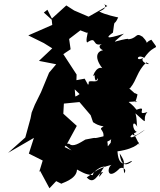

<svg xmlns="http://www.w3.org/2000/svg" viewBox="-20 -930 853 1025"><path d="M325 -145 341 -168 390 -258 318 -323 321 -377 412 -386 384 -409 464 -315 479 -271C473 -290 478 -265 533 -255C492 -234 559 -243 520 -162C605 -186 571 -214 571 -168C540 -129 570 -158 540 -204C451 -182 525 -204 436 -185C404 -166 370 -143 350 -162L312 -167L362 -127ZM388 -502 389 -532 318 -641 357 -667 349 -722 409 -768 443 -755C457 -765 434 -720 445 -703C504 -744 464 -670 536 -699C471 -682 555 -640 565 -662C495 -672 478 -628 526 -566C491 -581 466 -503 485 -530C485 -513 490 -483 501 -513C509 -482 461 -505 453 -492C463 -479 404 -419 382 -415L379 -453L413 -420L464 -452L432 -510ZM256 -825 259 -797 131 -741 214 -700 259 -672 188 -605 280 -587 242 -542 199 -438 166 -371 149 -329 143 -298 115 -196 23 -114 161 -194 134 -110 208 -73 189 -11 194 -18 244 75 280 37 308 51C305 48 390 29 391 -25C433 -3 439 3 496 7C446 19 500 -41 540 -41C531 -40 481 58 530 -12C502 -12 486 64 443 17C475 -3 494 -30 575 -50C550 -34 552 33 613 -25C627 -45 662 -29 643 -5C632 -70 658 -51 619 -111C626 -36 660 -48 684 -68C685 -84 615 -6 607 -122C715 -137 734 -179 714 -169C738 -135 716 -171 677 -254C683 -168 724 -224 754 -237C668 -172 654 -200 710 -226C684 -237 684 -301 713 -253C708 -269 713 -291 703 -325C787 -249 731 -293 767 -332C699 -308 775 -370 709 -344C665 -401 642 -380 713 -390C693 -378 706 -384 714 -426C676 -447 724 -411 640 -439C639 -390 667 -403 707 -425C600 -523 649 -465 638 -524C633 -457 594 -429 675 -460C712 -505 710 -547 761 -597C805 -576 723 -593 744 -621C703 -597 709 -645 750 -621C810 -708 836 -650 788 -718C735 -695 791 -683 741 -734C698 -762 718 -717 647 -720C657 -711 703 -738 595 -708C582 -704 650 -756 641 -750C538 -717 548 -731 583 -756C594 -841 586 -782 611 -837C611 -837 536 -852 510 -869C585 -897 496 -928 553 -898L453 -841L376 -874L334 -901L257 -831L233 -878L214 -863Z"/></svg>

Font: Hussar Lance
Style: ExBdObl
Weight: 700
Foundry: Cannot Into Space Fonts, PlusOne Fonts
Version: Version 2.270